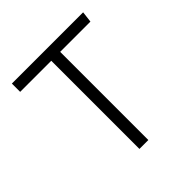

<svg xmlns="http://www.w3.org/2000/svg" viewBox="-183 -827 967 967"><g transform="rotate(-45 300.0 -343.5)"><path d="M330 -628V0H266.5V-628H45V-687H552.5L545.5 -628Z"/></g></svg>

Font: Fira Code Light Light
Style: Regular
Weight: 300
Monospace: yes
Version: Version 5.002